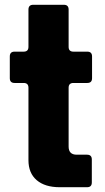

<svg xmlns="http://www.w3.org/2000/svg" viewBox="-20 -783 438 803"><path d="M230 0Q168 0 133.5 -29.5Q99 -59 99 -113V-416Q99 -436 79 -436H41Q21 -436 21 -456V-547Q21 -567 41 -567H79Q99 -567 99 -587V-743Q99 -763 119 -763H247Q267 -763 267 -743V-587Q267 -567 287 -567H345Q365 -567 365 -547V-456Q365 -436 345 -436H287Q267 -436 267 -416V-170Q267 -136 301 -136H344Q364 -136 364 -116V-20Q364 0 344 0Z"/></svg>

Font: Open Sauce Two Black
Style: Regular
Weight: 900
Designer: Alfredo Marco Pradil
Foundry: Creative Sauce Fz LLC
Version: Version 1.477